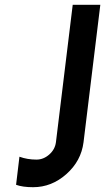

<svg xmlns="http://www.w3.org/2000/svg" viewBox="-20 -770 438 800"><path d="M118 10Q74 10 47 0L61 -117Q94 -105 132 -105Q161 -105 185 -126Q209 -147 213 -177L283 -750H398L328 -177Q318 -99 256.5 -44.5Q195 10 118 10Z"/></svg>

Font: Orkney Medium
Style: MediumItalic
Weight: 500
Designer: Samuel Oakes and Alfredo Marco Pradil
Foundry: Alfredo Marco Pradil
Version: 1.0; ttfautohint (v1.5)